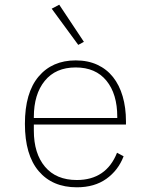

<svg xmlns="http://www.w3.org/2000/svg" viewBox="-20 -785 640 817"><path d="M307 12Q203 12 144.5 -57Q86 -126 86 -258Q86 -390 144 -459Q202 -528 302 -528Q354 -528 394 -509.5Q434 -491 461 -457Q488 -423 502 -375Q516 -327 516 -269V-255H124V-229Q124 -132 171.5 -75.5Q219 -19 307 -19Q369 -19 412 -48Q455 -77 478 -135L506 -120Q483 -60 432.5 -24Q382 12 307 12ZM302 -498Q217 -498 170.5 -441Q124 -384 124 -287V-283H479V-288Q479 -385 433 -441.5Q387 -498 302 -498ZM200 -748 232 -765 337 -607 313 -594Z"/></svg>

Font: IBM Plex Mono ExtraLight
Style: Regular
Weight: 200
Monospace: yes
Designer: Mike Abbink, Paul van der Laan, Pieter van Rosmalen
Foundry: Bold Monday
Version: Version 2.3